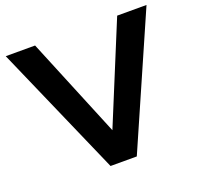

<svg xmlns="http://www.w3.org/2000/svg" viewBox="-131 -908 1097 1054"><g transform="rotate(-20 417.5 -381.5)"><path d="M340.8 0H494.1L828.6 -763.2H657.2L417.5 -181.2L177.7 -763.2H6.3Z"/></g></svg>

Font: Krona One
Style: Regular
Weight: 400
Designer: Yvonne Schüttler
Foundry: Yvonne Schüttler
Version: Version 1.002